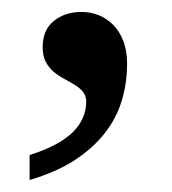

<svg xmlns="http://www.w3.org/2000/svg" viewBox="-20 -149 290 323"><path d="M193.8 -42Q193.8 -10.3 185.1 19.5Q176.3 49.3 156.5 74.7Q136.7 100.1 105.7 120.4Q74.7 140.6 29.8 153.8V111.8Q79.1 96.2 102.1 73.7Q125 51.3 125 22Q125 12.2 119.6 5.6Q114.3 -1 106 -6.1Q97.7 -11.2 88.4 -16.1Q79.1 -21 70.8 -27.8Q62.5 -34.7 57.1 -44.7Q51.8 -54.7 51.8 -69.8Q51.8 -98.6 70.6 -113.8Q89.4 -128.9 117.2 -128.9Q132.8 -128.9 146.5 -123.3Q160.2 -117.7 170.9 -106.7Q181.6 -95.7 187.7 -79.3Q193.8 -63 193.8 -42Z"/></svg>

Font: Noto Serif Lao
Style: Regular
Weight: 400
Designer: Danh Hong
Foundry: Danh Hong
Version: Version 1.03 uh